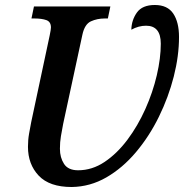

<svg xmlns="http://www.w3.org/2000/svg" viewBox="-20 -740 737 769"><path d="M267 9Q178 9 135 -36.5Q92 -82 92 -152Q92 -180 96.5 -205Q101 -230 105 -251L179 -598Q184 -622 184 -630Q184 -653 165.5 -659.5Q147 -666 118 -666H106L116 -714H422L412 -666H400Q369 -666 344 -654.5Q319 -643 310 -601L233 -244Q228 -218 224 -194.5Q220 -171 220 -144Q220 -109 236.5 -83.5Q253 -58 293 -58Q349 -58 399 -91.5Q449 -125 490.5 -180.5Q532 -236 562 -303Q592 -370 608 -438.5Q624 -507 624 -565Q624 -637 565 -637Q535 -637 506 -621Q507 -660 528.5 -690Q550 -720 600 -720Q651 -720 674 -685.5Q697 -651 697 -592Q697 -516 676 -433.5Q655 -351 616.5 -272.5Q578 -194 524.5 -130.5Q471 -67 406 -29.5Q341 8 267 9Z"/></svg>

Font: Noto Serif SemiCondensed SemiBold
Style: Italic
Weight: 600
Width: 4
Italic angle: -12°
Designer: Monotype Design Team
Foundry: Monotype Imaging Inc.
Version: Version 2.014; ttfautohint (v1.8.4.7-5d5b)